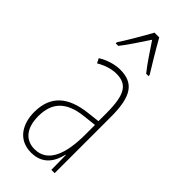

<svg xmlns="http://www.w3.org/2000/svg" viewBox="-248 -807 862 862"><g transform="rotate(45 183.0 -376.5)"><path d="M198 -763H168C144 -719 100 -644 79 -613V-606H95C122 -639 158 -696 183 -733C210 -693 244 -640 272 -606H287V-613C275 -632 224 -716 198 -763ZM177 -537C143 -537 104 -525 72 -505L83 -483C120 -505 153 -512 177 -512C244 -512 271 -475 271 -355V-304L210 -297C100 -284 38 -234 38 -129C38 -57 73 10 157 10C233 10 261 -43 273 -93H275L276 0H297V-358C297 -489 261 -537 177 -537ZM209 -274 272 -281V-220C272 -97 241 -12 157 -12C99 -12 64 -54 64 -129C64 -217 110 -263 209 -274Z"/></g></svg>

Font: Noto Sans Georgian ExtraCondensed Thin
Style: Regular
Weight: 100
Width: 2
Designer: Monotype Design Team, Akaki Razmadze
Foundry: Google LLC
Version: Version 2.005